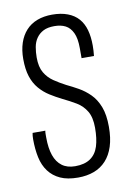

<svg xmlns="http://www.w3.org/2000/svg" viewBox="-69 -583 437 640"><g transform="rotate(-10 150.0 -263.0)"><path d="M144 12Q108 12 84 1Q60 -10 45 -30Q30 -50 24 -78Q18 -106 18 -140Q18 -146 18.5 -151.5Q19 -157 20 -161H63Q62 -156 62 -150Q62 -144 62 -138Q62 -102 70.5 -77.5Q79 -53 96.5 -40Q114 -27 141 -27Q173 -27 192.5 -40.5Q212 -54 220 -79.5Q228 -105 228 -142Q228 -177 215.5 -198Q203 -219 182 -231.5Q161 -244 138 -255Q116 -266 97 -278Q78 -290 63 -307.5Q48 -325 40 -349.5Q32 -374 32 -409Q32 -439 40 -463Q48 -487 63.5 -504Q79 -521 101.5 -529.5Q124 -538 152 -538Q182 -538 204.5 -529.5Q227 -521 241 -505Q255 -489 261.5 -466Q268 -443 268 -413Q268 -405 267.5 -396Q267 -387 266 -378H224V-412Q224 -445 215 -464Q206 -483 190.5 -491Q175 -499 153 -499Q130 -499 115.5 -491.5Q101 -484 92 -471Q83 -458 80 -441Q77 -424 77 -406Q77 -374 88.5 -354.5Q100 -335 118.5 -322.5Q137 -310 158 -299Q177 -290 197.5 -278.5Q218 -267 235.5 -249.5Q253 -232 263.5 -205Q274 -178 274 -137Q274 -99 265 -71Q256 -43 239 -24.5Q222 -6 198 3Q174 12 144 12Z"/></g></svg>

Font: Archivo ExtraCondensed Thin
Style: Regular
Weight: 250
Width: 2
Designer: Hector Gatti
Foundry: Omnibus-Type
Version: Version 2.001